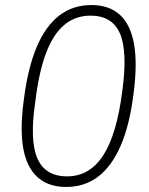

<svg xmlns="http://www.w3.org/2000/svg" viewBox="-20 -733 589 761"><path d="M243 8Q136 8 93 -79Q50 -166 75 -342Q91 -466 126 -548Q161 -630 215 -671.5Q269 -713 342 -713Q413 -713 455.5 -674Q498 -635 511.5 -557Q525 -479 509 -360Q494 -238 458.5 -156Q423 -74 369 -33Q315 8 243 8ZM246 -34Q335 -34 389 -117Q443 -200 465 -374Q486 -529 455.5 -600Q425 -671 339 -671Q249 -671 195 -588.5Q141 -506 120 -331Q97 -177 128 -105.5Q159 -34 246 -34Z"/></svg>

Font: Nunito Sans 10pt SemiCondensed ExtraLight
Style: Italic
Weight: 250
Width: 4
Italic angle: -9°
Designer: Vernon Adams
Foundry: Vernon Adams
Version: Version 3.101;gftools[0.9.27]